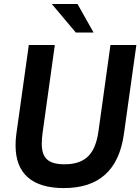

<svg xmlns="http://www.w3.org/2000/svg" viewBox="-20 -921 699 956"><path d="M298 15.5C471 15.5 571.5 -72 597 -254L659 -697H530L470.5 -269C455.5 -162.5 413 -103 301 -103C217 -103 188 -136.5 188 -205.5C188 -222 189.5 -241.5 192.5 -263L253 -697H123.5L61.5 -255C58.5 -234.5 57.5 -214.5 57.5 -196.5C57.5 -56.5 140 15.5 298 15.5ZM238 -901 357.5 -759H446L366 -901Z"/></svg>

Font: HK Grotesk
Style: Bold Italic
Weight: 700
Italic angle: -16°
Designer: Alfredo Marco Pradil
Foundry: Hanken Design Co.
Version: Version 3.001;FEAKit 1.0